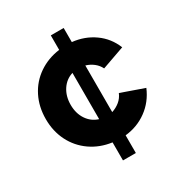

<svg xmlns="http://www.w3.org/2000/svg" viewBox="-166 -816 873 931"><g transform="rotate(-30 270.5 -350.0)"><path d="M253 -101Q187 -110 136 -145.5Q85 -181 57 -236.5Q29 -292 29 -360Q29 -429 57 -484.5Q85 -540 136 -575Q187 -610 253 -619V-700H325V-621Q393 -614 446 -576.5Q499 -539 524 -477L397 -432Q387 -453 368 -468Q349 -483 325 -490V-229Q350 -237 369.5 -253Q389 -269 399 -293L527 -248Q500 -184 446.5 -145Q393 -106 325 -99V0H253ZM253 -231V-490Q214 -478 191 -443Q168 -408 168 -360Q168 -312 191 -277.5Q214 -243 253 -231Z"/></g></svg>

Font: Oak Sans
Style: Bold
Weight: 700
Designer: Erik Kennedy, Walven
Foundry: Erik Kennedy, Walven
Version: Version 1.000